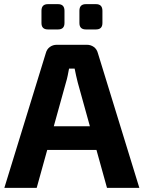

<svg xmlns="http://www.w3.org/2000/svg" viewBox="-20 -906 693 926"><path d="M399 -690Q418 -690 432.5 -679.5Q447 -669 452 -650L652 0H496L355 -508Q351 -524 347 -541.5Q343 -559 340 -575H313Q310 -559 306.5 -541.5Q303 -524 298 -508L157 0H1L201 -650Q206 -669 220.5 -679.5Q235 -690 254 -690ZM505 -297V-183H147V-297ZM443 -886Q474 -886 474 -854V-795Q474 -764 443 -764H394Q363 -764 363 -795V-854Q363 -886 394 -886ZM260 -886Q291 -886 291 -854V-795Q291 -764 260 -764H211Q180 -764 180 -795V-854Q180 -886 211 -886Z"/></svg>

Font: Exo 2
Style: Bold
Weight: 700
Designer: Natanael Gama
Foundry: Natanael Gama
Version: Version 2.010